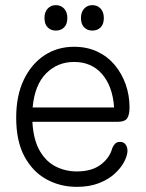

<svg xmlns="http://www.w3.org/2000/svg" viewBox="-20 -712 567 747"><path d="M279 15Q214 15 160.5 -14.5Q107 -44 75 -103.5Q43 -163 43 -254Q43 -340 72.5 -401.5Q102 -463 152.5 -496.5Q203 -530 268 -530Q319 -530 359 -511Q399 -492 426.5 -459Q454 -426 469 -383.5Q484 -341 484 -294Q484 -266 475 -252Q466 -238 436 -238H106Q110 -168 134.5 -125.5Q159 -83 197 -64Q235 -45 279 -45Q337 -45 372 -71.5Q407 -98 417 -136Q421 -146 428 -153Q435 -160 447 -160Q461 -160 468.5 -150Q476 -140 476 -124Q475 -105 462.5 -81.5Q450 -58 426 -36Q402 -14 365 0.5Q328 15 279 15ZM107 -294H424Q418 -377 377 -424Q336 -471 268 -471Q204 -471 159.5 -426.5Q115 -382 107 -294ZM197 -593Q178 -593 165.5 -605.5Q153 -618 153 -642Q153 -665 165.5 -678.5Q178 -692 197 -692Q217 -692 229.5 -678.5Q242 -665 242 -642Q242 -618 229.5 -605.5Q217 -593 197 -593ZM339 -593Q320 -593 307.5 -605.5Q295 -618 295 -642Q295 -665 307.5 -678.5Q320 -692 339 -692Q359 -692 371.5 -678.5Q384 -665 384 -642Q384 -618 371.5 -605.5Q359 -593 339 -593Z"/></svg>

Font: National Park Light
Style: Regular
Weight: 300
Designer: Andrea Herstowski, Ben Hoepner
Version: Version 1.009